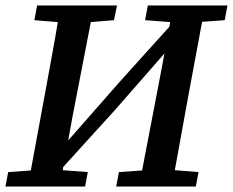

<svg xmlns="http://www.w3.org/2000/svg" viewBox="-24 -684 854 704"><path d="M508 -610 518 -664H810L800 -610L717 -604L662 -308Q651 -246 639.5 -184Q628 -122 617 -60L704 -53L694 0H402L412 -53L497 -59L564 -408L579 -488L397 -280L208 -72L206 -60L298 -53L288 0H-4L6 -53L89 -59L144 -357Q155 -419 166.5 -480.5Q178 -542 188 -603L102 -610L112 -664H405L394 -610L309 -603L242 -257L226 -169L414 -383L597 -586L600 -603Z"/></svg>

Font: Source Serif 4 SmText Semibold
Style: Italic
Weight: 600
Italic angle: -12°
Designer: Frank Grießhammer
Foundry: Adobe
Version: Version 4.005;hotconv 1.1.0;makeotfexe 2.6.0